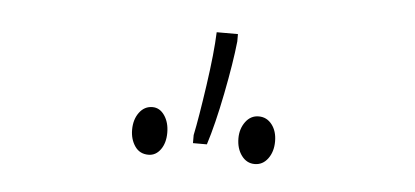

<svg xmlns="http://www.w3.org/2000/svg" viewBox="-28 -813 564 261"><g transform="rotate(5 253.5 -683.0)"><path d="M288 -760Q285 -731 276.5 -688Q268 -645 259 -617H240V-628Q245 -652 251.5 -697Q258 -742 259 -770H288ZM204 -628Q204 -614 197.5 -605Q191 -596 181 -596Q169 -596 162.5 -605.5Q156 -615 156 -628Q156 -642 163 -651.5Q170 -661 181 -661Q191 -661 197.5 -651.5Q204 -642 204 -628ZM351 -629Q351 -615 344 -605.5Q337 -596 326 -596Q315 -596 308 -605.5Q301 -615 301 -629Q301 -642 308 -651.5Q315 -661 326 -661Q337 -661 344 -652Q351 -643 351 -629Z"/></g></svg>

Font: Noto Sans Display Thin Cond
Style: Regular
Weight: 250
Width: 3
Designer: Monotype Design team
Foundry: Monotype Imaging Inc.
Version: Version 1.000